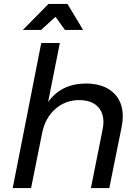

<svg xmlns="http://www.w3.org/2000/svg" viewBox="-20 -962 707 982"><path d="M608 -367Q608 -341 602 -312L539 0H445L505 -301Q509 -318 509 -338Q509 -390 476.5 -420Q444 -450 385 -450Q315 -450 263.5 -405Q212 -360 196 -284L139 0H45L191 -742H286L226 -440Q292 -533 417 -535Q507 -535 557.5 -490Q608 -445 608 -367ZM405 -809H312L264 -876L190 -809H97L228 -942H325Z"/></svg>

Font: Gontserrat
Style: Italic
Weight: 400
Italic angle: -11.3°
Designer: Julieta Ulanovsky
Foundry: Julieta Ulanovsky
Version: Version 6.001